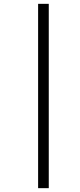

<svg xmlns="http://www.w3.org/2000/svg" viewBox="-20 -889 418 1000"><path d="M178.5 -869H234V91H178.5Z"/></svg>

Font: Merriweather 120pt SemiBold
Style: Italic
Weight: 600
Italic angle: -7.8°
Version: Version 2.101